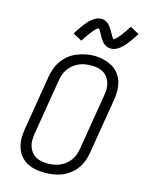

<svg xmlns="http://www.w3.org/2000/svg" viewBox="-141 -1056 882 1150"><g transform="rotate(15 300.0 -481.5)"><path d="M251 8Q222 8 193.5 2.5Q165 -3 141 -16Q117 -29 99.5 -50.5Q82 -72 73.5 -98.5Q65 -125 64.5 -154.5Q64 -184 69 -213L126 -558Q131 -584 140.5 -609.5Q150 -635 166.5 -657.5Q183 -680 205.5 -697.5Q228 -715 253.5 -725Q279 -735 305.5 -740.5Q332 -746 358 -746Q388 -746 416 -739Q444 -732 468 -719Q492 -706 509.5 -684.5Q527 -663 535.5 -636.5Q544 -610 544.5 -580.5Q545 -551 540 -522L483 -177Q479 -151 469.5 -125.5Q460 -100 443.5 -77.5Q427 -55 404 -37.5Q381 -20 355.5 -10Q330 0 303.5 4Q277 8 251 8ZM252 -50Q272 -50 291 -53Q310 -56 328.5 -64Q347 -72 363 -84.5Q379 -97 391 -113.5Q403 -130 409.5 -149Q416 -168 419 -187L476 -532Q480 -552 480 -572Q480 -592 474.5 -610Q469 -628 457.5 -643.5Q446 -659 430 -668.5Q414 -678 394.5 -681.5Q375 -685 355 -685Q336 -685 317 -682Q298 -679 280 -671Q262 -663 245.5 -650Q229 -637 217.5 -620.5Q206 -604 199.5 -585.5Q193 -567 190 -548L133 -203Q130 -184 129.5 -164Q129 -144 134.5 -125.5Q140 -107 151 -92Q162 -77 178 -67.5Q194 -58 213 -54Q232 -50 252 -50ZM442 -813Q437 -813 432 -813.5Q427 -814 422.5 -815.5Q418 -817 413.5 -819Q409 -821 405 -823.5Q401 -826 397.5 -829Q394 -832 391 -835Q388 -838 385 -842Q382 -846 379 -850Q376 -854 373.5 -858Q371 -862 369 -866Q367 -870 365 -873.5Q363 -877 360.5 -882Q358 -887 355 -891.5Q352 -896 350 -899.5Q348 -903 345 -907Q342 -911 340 -912Q338 -911 333.5 -908Q329 -905 324.5 -900.5Q320 -896 317 -893Q314 -890 311.5 -887Q309 -884 306.5 -880.5Q304 -877 301 -873.5Q298 -870 294.5 -865.5Q291 -861 288 -856.5Q285 -852 281.5 -847Q278 -842 274 -836.5Q270 -831 266.5 -825Q263 -819 259 -813L203 -843Q214 -861 224.5 -876Q235 -891 244.5 -903.5Q254 -916 262.5 -926Q271 -936 284 -946.5Q297 -957 311.5 -964Q326 -971 341 -971Q351 -971 360.5 -968Q370 -965 378 -959.5Q386 -954 392 -947.5Q398 -941 403.5 -933Q409 -925 413 -918Q417 -911 422.5 -901Q428 -891 432.5 -884Q437 -877 442 -871Q445 -872 449.5 -875Q454 -878 458.5 -882.5Q463 -887 465.5 -890Q468 -893 471 -896Q474 -899 476.5 -902.5Q479 -906 482 -909.5Q485 -913 488 -917.5Q491 -922 494.5 -926.5Q498 -931 501.5 -936Q505 -941 508.5 -946.5Q512 -952 516 -958Q520 -964 524 -970L580 -940Q568 -922 558 -907Q548 -892 538.5 -879.5Q529 -867 520 -857Q511 -847 498.5 -836.5Q486 -826 471.5 -819.5Q457 -813 442 -813Z"/></g></svg>

Font: Iosevka Slab LtExObl
Style: Regular
Weight: 300
Width: 7
Italic angle: -9°
Monospace: yes
Designer: Belleve Invis
Foundry: Belleve Invis
Version: Version 11.1.0; ttfautohint (v1.8.3)